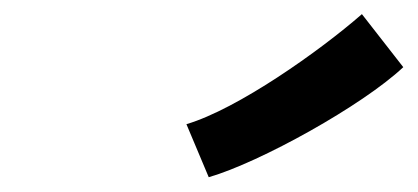

<svg xmlns="http://www.w3.org/2000/svg" viewBox="-20 -832 577 265"><path d="M237.3 -660.6 268.1 -587.4C338.9 -607.9 480.5 -686.5 536.6 -739.3L479.5 -812.5C421.4 -761.7 308.1 -681.6 237.3 -660.6Z"/></svg>

Font: Fantasque Sans Mono
Style: RegItalic
Weight: 400
Italic angle: -11°
Monospace: yes
Designer: Jany Belluz
Version: Version 1.6.3